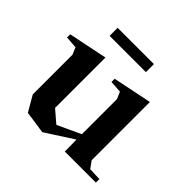

<svg xmlns="http://www.w3.org/2000/svg" viewBox="-169 -853 1041 1041"><g transform="rotate(45 351.5 -332.5)"><path d="M240.2 -129.9 310.1 -69.8 443.8 -131.8V-400.9L426.8 -440.9L356.9 -445.8V-470.2L581.1 -516.1V-69.8L609.9 -29.8L683.1 -26.9V0H444.8L443.8 -90.8L284.2 12.2L154.8 -6.8L103 -96.2V-400.9L85.9 -440.9L16.1 -445.8V-470.2L240.2 -516.1ZM172.9 -615.2V-676.8H451.2V-615.2Z"/></g></svg>

Font: Ortica Angular Bold
Style: Regular
Weight: 700
Designer: Benedetta Bovani
Foundry: Collletttivo
Version: Version 2.000;Glyphs 3.1.2 (3151)